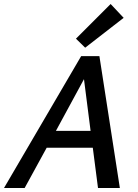

<svg xmlns="http://www.w3.org/2000/svg" viewBox="-32 -938 688 958"><path d="M431 -201H201L91 0H-12L373 -658H464L566 0H457ZM420 -285 387 -543 247 -285ZM347 -745 520 -918 585 -849 393 -700Z"/></svg>

Font: Ysabeau Semibold
Style: Italic
Weight: 600
Italic angle: -12°
Designer: Christian Thalmann (Catharsis Fonts)
Version: Version 0.003